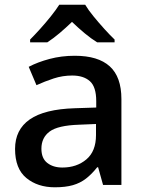

<svg xmlns="http://www.w3.org/2000/svg" viewBox="-20 -786 613 816"><path d="M298 -549Q397 -549 446.5 -504Q496 -459 496 -365V0H418L397 -75H393Q370 -46 345.5 -27Q321 -8 289.5 1Q258 10 213 10Q140 10 92 -29.5Q44 -69 44 -153Q44 -235 106.5 -278.5Q169 -322 298 -326L389 -329V-356Q389 -417 362 -441Q335 -465 287 -465Q246 -465 208 -452.5Q170 -440 135 -424L102 -502Q140 -522 190.5 -535.5Q241 -549 298 -549ZM316 -256Q226 -253 191 -227Q156 -201 156 -154Q156 -113 181 -93.5Q206 -74 245 -74Q306 -74 347 -108.5Q388 -143 388 -212V-259ZM342 -766Q355 -744 377.5 -716.5Q400 -689 424 -662.5Q448 -636 467 -618V-606H393Q367 -622 340 -644.5Q313 -667 286 -693Q259 -667 233 -645Q207 -623 181 -606H108V-618Q127 -637 150.5 -663Q174 -689 196 -716.5Q218 -744 232 -766Z"/></svg>

Font: Noto Sans Syriac Eastern Medium
Style: Regular
Weight: 500
Designer: Patrick Giasson and the Monotype Design Team
Foundry: Monotype Imaging Inc.
Version: Version 3.001